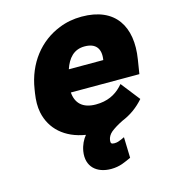

<svg xmlns="http://www.w3.org/2000/svg" viewBox="-109 -625 799 904"><g transform="rotate(-15 290.5 -173.5)"><path d="M67 -246C62 -213 61 -182 67 -153C84 -70 148 -11 248 5C233 23 221 47 216 76C204 150 252 191 322 191C365 191 392 176 421 163L418 62L403 69C391 74 382 78 368 78C352 78 349 73 351 58C353 45 360 32 373 21C387 10 404 -1 430 -14C476 -33 509 -58 539 -92L467 -184L456 -172C426 -141 387 -121 331 -121C266 -121 235 -154 231 -206H565L576 -275C601 -430 536 -538 372 -538C332 -538 295 -531 261 -517C162 -478 89 -388 70 -265ZM250 -314C267 -364 296 -399 349 -399C403 -399 427 -369 418 -314Z"/></g></svg>

Font: Asimov Pro
Style: UltObl
Weight: 900
Designer: Google
Version: Version 2.000980; 2014